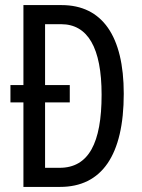

<svg xmlns="http://www.w3.org/2000/svg" viewBox="-20 -734 556 754"><path d="M222 -714H72V-400H21V-332H72V0H216C380 0 466 -125 466 -366C466 -593 381 -714 222 -714ZM220 -639C325 -639 379 -546 379 -362C379 -172 328 -75 214 -75H157V-332H254V-400H157V-639Z"/></svg>

Font: Noto Sans UI Condensed
Style: Regular
Weight: 400
Width: 3
Designer: Monotype Design Team
Foundry: Monotype Imaging Inc.
Version: Version 1.901